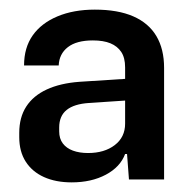

<svg xmlns="http://www.w3.org/2000/svg" viewBox="-20 -765 394 399"><path d="M129 -386Q96 -386 71.5 -397Q47 -408 33.5 -429Q20 -450 20 -480V-489Q20 -521 34.5 -543.5Q49 -566 77 -579Q105 -592 145 -595L254 -602L240 -592V-625Q240 -645 232 -657Q224 -669 209.5 -675Q195 -681 173 -681Q139 -681 121 -667Q103 -653 102 -629H30Q30 -666 48 -691.5Q66 -717 99.5 -731Q133 -745 177 -745Q225 -745 257 -731Q289 -717 305 -690Q321 -663 321 -624V-392H248L244 -445H240Q230 -418 200 -402Q170 -386 129 -386ZM163 -447Q197 -447 218.5 -463.5Q240 -480 240 -508V-556L165 -551Q134 -549 118.5 -536.5Q103 -524 103 -500V-492Q103 -477 110.5 -467Q118 -457 131.5 -452Q145 -447 163 -447Z"/></svg>

Font: Hubot Sans Condensed ExtraLight Medium
Style: Regular
Weight: 500
Version: Version 2.000